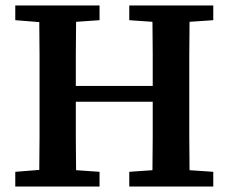

<svg xmlns="http://www.w3.org/2000/svg" viewBox="-20 -684 838 704"><path d="M454 -610V-664H762V-610L675 -604Q674 -543 674 -480.5Q674 -418 674 -356V-308Q674 -246 674 -184Q674 -122 675 -60L762 -54V0H454V-54L539 -60Q540 -122 540 -186Q540 -250 540 -311H258Q258 -241 258 -180Q258 -119 259 -60L345 -54V0H36V-54L124 -61Q125 -122 125 -184Q125 -246 125 -308V-356Q125 -418 125 -480Q125 -542 124 -603L36 -610V-664H345V-610L259 -604Q258 -542 258 -481.5Q258 -421 258 -369H540Q540 -431 540 -488.5Q540 -546 539 -604Z"/></svg>

Font: Source Serif 4 SmText Semibold
Style: Regular
Weight: 600
Designer: Frank Grießhammer
Foundry: Adobe
Version: Version 4.005;hotconv 1.1.0;makeotfexe 2.6.0